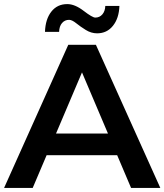

<svg xmlns="http://www.w3.org/2000/svg" viewBox="-26 -919 804 939"><path d="M-6 0 308 -700H443L758 0H615L547 -160H202L134 0ZM194 -763Q196 -825 225 -862Q254 -899 303 -899Q340 -899 383 -866Q426 -833 440 -833Q461 -833 474.5 -848.5Q488 -864 489 -890H558Q556 -830 526.5 -793Q497 -756 449 -756Q420 -756 393.5 -772.5Q367 -789 346.5 -805.5Q326 -822 312 -822Q291 -822 277.5 -806.5Q264 -791 263 -763ZM248 -266H502L375 -565Z"/></svg>

Font: Belfius21
Style: Bold
Weight: 700
Designer: Montserrat's base design by Julieta Ulanovsky, modified by Coast SPRL for Belfius Bank NV.
Foundry: Montserrat's base design by Julieta Ulanovsky, modified by Coast SPRL for Belfius Bank NV.
Version: Version 2.000;FEAKit 1.0